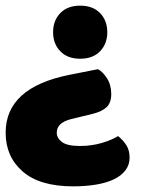

<svg xmlns="http://www.w3.org/2000/svg" viewBox="-39 -479 498 680"><path d="M341 -365Q341 -324 315.5 -297.5Q290 -271 245 -271Q200 -271 174.5 -297.5Q149 -324 149 -365Q149 -406 174.5 -432.5Q200 -459 245 -459Q290 -459 315.5 -432.5Q341 -406 341 -365ZM308 -234Q325 -225 340 -201.5Q355 -178 355 -146Q355 -115 338.5 -99.5Q322 -84 290 -76L212 -57Q162 -44 162 -9Q162 10 180.5 24Q199 38 244 38Q285 38 321 27.5Q357 17 379 3Q396 16 408 34.5Q420 53 420 79Q420 105 405 124.5Q390 144 363.5 156.5Q337 169 300 175Q263 181 220 181Q102 181 41.5 128.5Q-19 76 -19 -9Q-19 -169 207 -214Z"/></svg>

Font: Baloo Tammudu
Style: Regular
Weight: 400
Designer: Omkar Shende and Ek Type
Foundry: Ek Type
Version: Version 1.007;PS 1.000;hotconv 1.0.88;makeotf.lib2.5.647800